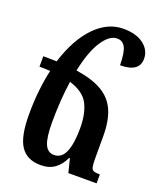

<svg xmlns="http://www.w3.org/2000/svg" viewBox="-143 -854 788 952"><g transform="rotate(20 251.0 -378.0)"><path d="M186 10Q115 10 81 -39.5Q47 -89 47 -207Q47 -273 53.5 -333Q60 -393 72 -445Q45 -447 15 -447V-502Q53 -502 86 -501Q125 -626 192.5 -696Q260 -766 343 -766Q411 -766 450 -736Q489 -706 489 -661Q489 -590 388 -590Q387 -658 373 -684Q359 -710 330 -710Q290 -710 253 -654Q216 -598 194 -492Q281 -479 332.5 -448.5Q384 -418 407 -365Q430 -312 430 -232V-115Q430 -84 433 -69.5Q436 -55 446.5 -51Q457 -47 479 -47V0H330L312 -72H308Q290 -33 260.5 -11.5Q231 10 186 10ZM168 -209Q168 -129 183 -94.5Q198 -60 232 -60Q272 -60 290.5 -104Q309 -148 309 -229Q309 -306 283.5 -355.5Q258 -405 183 -428Q176 -381 172 -326Q168 -271 168 -209Z"/></g></svg>

Font: Noto Serif Armenian ExtraCondensed
Style: Bold
Weight: 700
Width: 2
Designer: Monotype Design Team
Foundry: Monotype Imaging Inc.
Version: Version 2.008; ttfautohint (v1.8.4.7-5d5b)